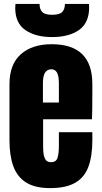

<svg xmlns="http://www.w3.org/2000/svg" viewBox="-20 -970 528 998"><path d="M240.2 7.8Q162.1 7.8 115.7 -21.5Q69.3 -50.8 49.3 -106Q29.3 -161.1 29.3 -238.8V-533.2Q29.3 -635.3 87.9 -687.7Q146.5 -740.2 249 -740.2Q460 -740.2 460 -533.2V-480Q460 -383.3 458 -350.1H204.1V-208.5Q204.1 -189 206.5 -170.2Q209 -151.4 217.5 -139.2Q226.1 -127 245.1 -127Q272.5 -127 279.3 -150.6Q286.1 -174.3 286.1 -212.4V-282.7H460V-241.2Q460 -159.2 439.7 -103.8Q419.4 -48.3 371.3 -20.3Q323.2 7.8 240.2 7.8ZM203.1 -437H286.1V-535.6Q286.1 -575.2 276.4 -592.5Q266.6 -609.9 247.1 -609.9Q226.1 -609.9 214.6 -593.3Q203.1 -576.7 203.1 -535.6ZM250.5 -777.3Q165 -777.3 112.1 -813.5Q59.1 -849.6 59.1 -929.2Q59.1 -939.5 60.5 -949.7H185.5Q185.5 -921.9 199.7 -907.5Q213.9 -893.1 251.5 -893.1Q289.1 -893.1 303.2 -907.5Q317.4 -921.9 317.4 -949.7H442.4Q442.9 -944.8 443.1 -939.9Q443.4 -935.1 443.4 -932.6Q443.4 -851.1 390.9 -814.2Q338.4 -777.3 250.5 -777.3Z"/></svg>

Font: Anton SC
Style: Regular
Weight: 400
Designer: Vernon Adams
Foundry: Vernon Adams
Version: Version 2.116; ttfautohint (v1.8.4.7-5d5b)